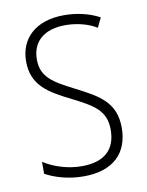

<svg xmlns="http://www.w3.org/2000/svg" viewBox="-68 -589 497 650"><g transform="rotate(-10 180.5 -264.5)"><path d="M323 -130C323 -220 264 -249 191 -287C120 -323 80 -346 80 -407C80 -471 125 -505 195 -505C233 -505 274 -495 302 -477L318 -510C285 -528 243 -539 196 -539C97 -539 43 -484 43 -407C43 -323 99 -292 175 -254C244 -219 285 -196 285 -130C285 -64 248 -25 168 -25C120 -25 73 -40 37 -63V-22C66 -6 112 10 168 10C271 10 323 -44 323 -130Z"/></g></svg>

Font: Noto Sans Georgian Condensed ExtraLight
Style: Regular
Weight: 200
Width: 3
Designer: Monotype Design Team, Akaki Razmadze
Foundry: Google LLC
Version: Version 2.005